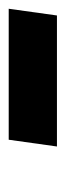

<svg xmlns="http://www.w3.org/2000/svg" viewBox="126 -932 151 443"><g transform="rotate(-90 201.5 -710.5)"><path d="M402.8 -765.9 387.3 -654.6H85L100.6 -765.9Z"/></g></svg>

Font: Fira Sans Variable
Style: Italic
Weight: 397
Italic angle: -8°
Designer: Carrois Corporate & Edenspiekermann AG
Foundry: Carrois Corporate GbR & Edenspiekermann AG
Version: Version 4.202